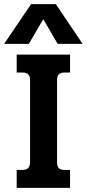

<svg xmlns="http://www.w3.org/2000/svg" viewBox="-54 -912 421 932"><path d="M97 -892H217L347 -699H226L156 -819L86 -699H-34ZM27 -87H53Q74 -87 83 -96.5Q92 -106 92 -126V-523Q92 -542 83 -551Q74 -560 53 -560H27V-647H286V-560H260Q240 -560 231.5 -551Q223 -542 223 -523V-124Q223 -105 231.5 -96Q240 -87 260 -87H286V0H27Z"/></svg>

Font: Pridi Medium
Style: Regular
Weight: 500
Designer: Katatrad Team
Foundry: CadsonDemak
Version: Version 1.001